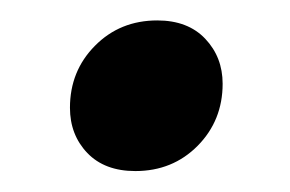

<svg xmlns="http://www.w3.org/2000/svg" viewBox="-20 -314 284 188"><path d="M134 -294Q164 -294 181 -276Q198 -258 198 -232Q198 -196 173.5 -171.2Q149 -146.5 112.5 -146.5Q82.5 -146.5 65.5 -164.2Q48.5 -182 48.5 -208.5Q48.5 -244.5 73 -269.2Q97.5 -294 134 -294Z"/></svg>

Font: Newsreader Text SemiBold
Style: Italic
Weight: 600
Italic angle: -17°
Designer: Hugues Gentile
Foundry: Production Type
Version: Version 1.001